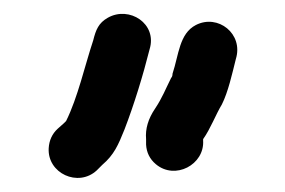

<svg xmlns="http://www.w3.org/2000/svg" viewBox="-20 -673 410 276"><path d="M272 -471V-473C282.9 -488.5 289.9 -507.9 299 -523C308 -541 313.6 -566.4 319 -588C330.4 -624.4 293.2 -653.4 261.5 -637C237.7 -624.7 237 -594.1 228 -567C228 -564.3 227.3 -562.3 226 -561C217.6 -544.2 213.3 -532.5 203 -517C193 -502.3 188.7 -487.7 190 -473V-465C190.7 -453.7 195.3 -444.3 204 -437C231.6 -413.7 274.2 -436.3 272 -471ZM119 -428 127 -436C144 -450.5 150 -464.6 159 -487C172.6 -522.3 185.7 -564.8 195 -602C206.5 -638.9 165.9 -665 135 -647.5C121.7 -640 117.8 -630.2 114 -615C101.9 -578.6 91.8 -532.7 75 -499L72 -496L63 -488C55 -480.7 50.7 -471.3 50 -460C47.9 -423.8 92.4 -403.4 119 -428Z"/></svg>

Font: HoneyBee
Style: Bd
Weight: 700
Foundry: Cannot Into Space Fonts
Version: Version 0.89